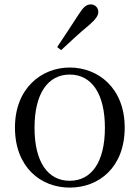

<svg xmlns="http://www.w3.org/2000/svg" viewBox="-20 -838 636 873"><path d="M297 15C430 15 547 -77 547 -258C547 -438 426 -531 297 -531C169 -531 48 -437 48 -258C48 -78 165 15 297 15ZM297 -16C198 -16 137 -101 137 -257C137 -413 198 -499 297 -499C396 -499 457 -413 457 -257C457 -101 396 -16 297 -16ZM240 -624 258 -610C299 -648 339 -686 384 -723C414 -749 427 -766 427 -784C427 -805 410 -818 393 -818C373 -818 359 -806 338 -773C305 -721 272 -673 240 -624Z"/></svg>

Font: Source Han Serif KR
Style: Regular
Weight: 400
Designer: Ryoko NISHIZUKA 西塚涼子 (kana & ideographs); Frank Grießhammer (Latin, Greek & Cyrillic); Wenlong ZHANG 张文龙 (bopomofo); San
Foundry: Adobe
Version: Version 2.001;hotconv 1.1.0;makeotfexe 2.6.0